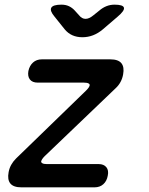

<svg xmlns="http://www.w3.org/2000/svg" viewBox="-20 -805 640 825"><path d="M72 0Q38 0 24.5 -16.5Q11 -33 17 -65Q20 -82 28 -96.5Q36 -111 49 -124L350 -416Q357 -423 360.5 -428Q364 -433 365 -437Q367 -443 360.5 -446.5Q354 -450 340 -450H142Q119 -450 108.5 -463.5Q98 -477 102 -500Q107 -523 122 -536.5Q137 -550 160 -550H454Q488 -550 501.5 -533.5Q515 -517 509 -485Q506 -468 498 -453Q490 -438 477 -426L172 -134Q165 -127 161.5 -121.5Q158 -116 157 -112Q156 -107 162 -103.5Q168 -100 181 -100H404Q426 -100 437 -86.5Q448 -73 443 -50Q439 -27 424 -13.5Q409 0 386 0ZM244 -785Q262 -785 276 -778.5Q290 -772 301 -760L320 -739Q332 -724 347.5 -724Q363 -724 381 -739L406 -759Q421 -772 437.5 -778.5Q454 -785 472 -785Q509 -785 512.5 -772Q516 -759 485 -733L422 -679Q402 -662 380 -653.5Q358 -645 334 -645Q310 -645 291 -653.5Q272 -662 258 -679L214 -734Q193 -759 200.5 -772Q208 -785 244 -785Z"/></svg>

Font: Maple Mono NL Medium
Style: Italic
Weight: 500
Italic angle: -10°
Monospace: yes
Designer: subframe7536
Version: Version 7.000